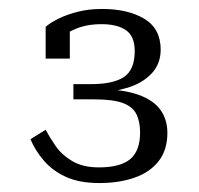

<svg xmlns="http://www.w3.org/2000/svg" viewBox="-20 -772 444 429"><path d="M201 -398Q165 -398 141.5 -412Q118 -426 104.5 -445.5Q91 -465 82 -482L48 -461Q59 -435 78.5 -412.5Q98 -390 128 -376.5Q158 -363 202 -363Q246 -363 280.5 -375Q315 -387 334.5 -412Q354 -437 354 -475Q354 -505 338.5 -526.5Q323 -548 290 -560Q257 -572 204 -573L194 -565Q232 -566 265 -576Q298 -586 318.5 -607.5Q339 -629 339 -661Q339 -708 302.5 -730Q266 -752 208 -752Q178 -752 153 -745.5Q128 -739 110 -730Q92 -721 82 -712V-641H136V-710Q128 -709 123 -705Q118 -701 114.5 -695Q111 -689 108 -682Q124 -697 149 -707.5Q174 -718 207 -718Q242 -718 261.5 -704.5Q281 -691 281 -658Q281 -616 257 -600Q233 -584 183 -584H144V-550H190Q232 -550 254 -542Q276 -534 284.5 -517.5Q293 -501 293 -476Q293 -435 271 -416.5Q249 -398 201 -398Z"/></svg>

Font: Roboto Serif ExtraLight
Style: Regular
Weight: 250
Version: Version 1.007